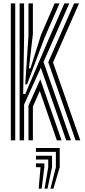

<svg xmlns="http://www.w3.org/2000/svg" viewBox="-20 -820 497 1122"><path d="M94.8 0V-800H120.8V-603.2L115.5 -270.5H127.5L260 -580.5L356.2 -800H384.8L234.2 -457.8L394.5 0H367L218.5 -424.2L120.8 -208.8V0ZM43.2 0V-800H69V0ZM421.8 0 262 -456.5 413 -800H441.8L289.8 -455.2L449.2 0ZM127.5 -327 146.5 -612.8V-800H172.2V-621.2L149 -420.2H157.8L220 -617L299.2 -800H327.8L240.5 -600L138 -327ZM146.5 0V-202.8L215.5 -356.5L339.8 0H312.2L212.5 -288.2L172.2 -197V0ZM274.8 282.5 306.5 157.2V67.5H190V45H329V157.2L292 282.5ZM240.5 282.5 261.8 157.2V112.2H190V90H284V157.2L257.5 282.5ZM206 282.5 216.8 157.2H190V134.8H239.2V157.2L223.2 282.5Z"/></svg>

Font: Big Shoulders Inline Display ExtraBold
Style: Regular
Weight: 800
Designer: Patric King
Foundry: XO Type Co
Version: Version 1.000